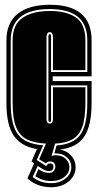

<svg xmlns="http://www.w3.org/2000/svg" viewBox="-20 -619 410 805"><path d="M195 166Q135 166 95 129L123 66L112 58L135 6Q68 -5 37.5 -50.5Q7 -96 7 -186V-450Q7 -523 54 -561Q101 -599 189 -599Q364 -599 364 -450V-299H201V-279H364V-187Q364 -92 333 -46Q302 0 231 8Q260 13 278.5 33.5Q297 54 297 82Q297 118 267.5 142Q238 166 195 166ZM195 149Q230 149 254.5 129.5Q279 110 279 82Q279 57 260.5 40.5Q242 24 214 24H208L217 -9Q288 -14 317 -54.5Q346 -95 346 -187V-261H194V-116Q194 -108 189 -108Q183 -108 183 -116V-465Q183 -476 189 -476Q194 -476 194 -465V-317H346V-450Q346 -581 189 -581Q25 -581 25 -450V-186Q25 -95 56 -55Q87 -15 161 -10L134 52L175 78Q176 72 180.5 69Q185 66 189 66Q204 66 204 80Q204 98 186 98Q173 98 162.5 92Q152 86 138 77L117 123Q131 135 150.5 142Q170 149 195 149ZM195 140Q169 140 151.5 132Q134 124 128 120L141 90Q148 95 160.5 100.5Q173 106 186 106Q197 106 204.5 98.5Q212 91 212 81Q212 58 190 58Q178 58 173 66L144 49L173 -17Q125 -19 94 -34Q63 -49 48 -85Q33 -121 33 -186V-450Q33 -517 75.5 -545Q118 -573 189 -573Q259 -573 298.5 -545.5Q338 -518 338 -450V-325H202V-465Q202 -470 199.5 -477Q197 -484 189 -484Q180 -484 177.5 -477Q175 -470 175 -465V-117Q175 -112 178 -106.5Q181 -101 188 -101Q196 -101 199 -106.5Q202 -112 202 -117V-253H338V-187Q338 -123 325 -87Q312 -51 284 -35Q256 -19 211 -17L196 36Q199 34 203 33Q207 32 214 32Q239 32 255 46.5Q271 61 271 82Q271 105 250.5 122.5Q230 140 195 140Z"/></svg>

Font: Alumni Sans Collegiate One
Style: Regular
Weight: 400
Designer: Robert E. Leuschke
Foundry: Robert E. Leuschke
Version: Version 1.100